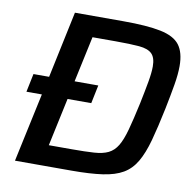

<svg xmlns="http://www.w3.org/2000/svg" viewBox="-78 -767 861 846"><g transform="rotate(10 353.0 -344.0)"><path d="M43 0 109 -308H40L57 -390H127L190 -688H407Q513 -688 574 -675.5Q635 -663 660 -630Q685 -597 685 -536Q685 -500 677 -452.5Q669 -405 656 -341Q638 -254 621.5 -194Q605 -134 582.5 -95.5Q560 -57 525 -36.5Q490 -16 434.5 -8Q379 0 296 0ZM178 -93H282Q341 -93 380 -95.5Q419 -98 443.5 -110Q468 -122 484 -148.5Q500 -175 513 -222.5Q526 -270 542 -344Q554 -402 561.5 -444Q569 -486 569 -514Q569 -553 551.5 -570.5Q534 -588 494.5 -591.5Q455 -595 389 -595H285L241 -390H347L330 -308H224Z"/></g></svg>

Font: Saira Medium
Style: Italic
Weight: 500
Italic angle: -12°
Designer: Hector Gatti with collaboration of the Omnibus-Type team
Foundry: Omnibus-Type
Version: Version 1.100; ttfautohint (v1.8.3)